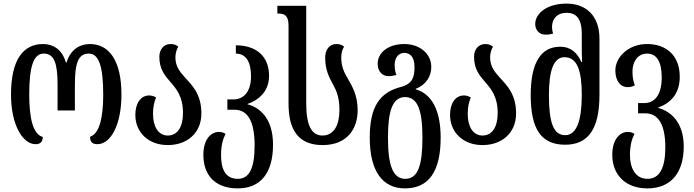

<svg xmlns="http://www.w3.org/2000/svg" viewBox="-20 -792 3845 1064"><path d="M177 7C201 7 217 -4 217 -33C163 -48 142 -136 142 -268C142 -424 166 -495 222 -495C281 -495 299 -441 299 -322V-180H395V-322C395 -441 413 -495 472 -495C528 -495 552 -424 552 -268C552 -140 531 -51 479 -34C479 -6 491 7 520 7C593 7 653 -99 653 -268C653 -459 583 -548 478 -548C427 -548 372 -522 349 -446H345C323 -522 270 -548 219 -548C107 -548 41 -459 41 -268C41 -98 107 7 177 7Z M910 12C1014 12 1096 -52 1096 -164C1096 -270 1045 -319 1004 -364C976 -395 952 -425 952 -474C952 -496 959 -520 968 -533C958 -542 946 -548 925 -548C887 -548 863 -517 863 -478C863 -409 893 -374 924 -338C959 -298 994 -256 994 -166C994 -89 964 -41 910 -41C857 -41 828 -91 828 -160C828 -198 834 -226 845 -252C831 -260 819 -263 807 -263C759 -263 730 -219 730 -155C730 -60 801 12 910 12Z M1298 252C1422 252 1493 169 1493 10C1493 -136 1420 -196 1352 -214V-216C1420 -240 1471 -290 1471 -372C1471 -486 1393 -541 1287 -541V-495C1341 -495 1371 -452 1371 -370C1371 -278 1326 -241 1274 -241H1240V-184H1279C1351 -184 1391 -123 1391 14C1391 139 1362 199 1298 199C1225 199 1205 139 1205 67C1205 11 1217 -25 1230 -50C1220 -57 1207 -61 1193 -61C1152 -61 1107 -24 1107 67C1107 169 1163 252 1298 252Z M1768 12C1901 12 1962 -75 1962 -181C1962 -265 1932 -313 1907 -357C1888 -389 1871 -422 1871 -474C1871 -496 1877 -520 1887 -533C1877 -542 1865 -548 1844 -548C1806 -548 1782 -517 1782 -473C1782 -403 1805 -362 1826 -323C1845 -289 1861 -251 1861 -182C1861 -100 1831 -41 1767 -41C1706 -41 1677 -98 1677 -219V-760H1517V-717H1520C1557 -717 1579 -707 1579 -649V-217C1579 -74 1632 12 1768 12Z M2224 252C2354 252 2422 161 2422 -29C2422 -181 2373 -271 2284 -297V-300C2344 -323 2370 -372 2370 -421C2370 -496 2304 -548 2221 -548C2126 -548 2073 -496 2073 -440C2073 -392 2102 -370 2133 -370C2149 -370 2164 -373 2177 -377C2172 -388 2167 -405 2167 -432C2167 -469 2186 -499 2221 -499C2256 -499 2277 -471 2277 -422C2277 -366 2267 -327 2201 -310C2087 -280 2029 -205 2029 -29C2029 161 2103 252 2224 252ZM2226 199C2156 199 2130 122 2130 -29C2130 -177 2155 -254 2225 -254C2296 -254 2321 -177 2321 -29C2321 122 2297 199 2226 199Z M2654 12C2758 12 2840 -52 2840 -164C2840 -270 2789 -319 2748 -364C2720 -395 2696 -425 2696 -474C2696 -496 2703 -520 2712 -533C2702 -542 2690 -548 2669 -548C2631 -548 2607 -517 2607 -478C2607 -409 2637 -374 2668 -338C2703 -298 2738 -256 2738 -166C2738 -89 2708 -41 2654 -41C2601 -41 2572 -91 2572 -160C2572 -198 2578 -226 2589 -252C2575 -260 2563 -263 2551 -263C2503 -263 2474 -219 2474 -155C2474 -60 2545 12 2654 12Z M3112 10C3238 10 3302 -75 3302 -265V-578C3302 -705 3227 -772 3120 -772C3007 -772 2946 -715 2946 -659C2946 -629 2965 -600 3003 -600C3020 -600 3032 -602 3045 -606C3041 -619 3039 -631 3039 -642C3039 -687 3067 -721 3120 -721C3173 -721 3204 -689 3204 -604V-543C3204 -516 3204 -479 3206 -448H3202C3179 -498 3145 -533 3084 -533C2979 -533 2921 -447 2921 -265C2921 -75 2980 10 3112 10ZM3112 -43C3046 -43 3022 -115 3022 -265C3022 -396 3046 -475 3108 -475C3181 -475 3204 -396 3204 -266C3204 -128 3177 -43 3112 -43Z M3568 252C3695 252 3769 169 3769 20C3769 -116 3695 -176 3628 -194V-196C3696 -221 3747 -272 3747 -366C3747 -486 3671 -548 3566 -548C3460 -548 3390 -473 3390 -402C3390 -338 3423 -309 3457 -309C3471 -309 3485 -312 3498 -319C3488 -347 3485 -365 3485 -398C3485 -441 3508 -495 3566 -495C3618 -495 3647 -452 3647 -363C3647 -258 3602 -221 3551 -221H3516V-164H3556C3627 -164 3667 -103 3667 24C3667 139 3635 199 3568 199C3501 199 3471 139 3471 67C3471 11 3483 -25 3496 -50C3486 -57 3473 -61 3459 -61C3418 -61 3373 -24 3373 67C3373 169 3439 252 3568 252Z"/></svg>

Font: Noto Serif Georgian ExtraCondensed Medium
Style: Regular
Weight: 500
Width: 2
Designer: Monotype Design Team, Akaki Razmadze
Foundry: Google LLC
Version: Version 2.003